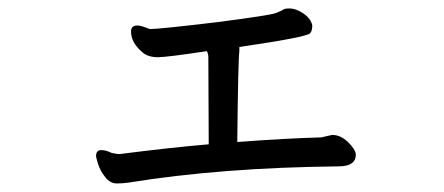

<svg xmlns="http://www.w3.org/2000/svg" viewBox="-20 -428 1040 450"><path d="M253.9 2Q238.3 2 226.6 -12.9Q214.8 -27.8 210 -43.5Q205.1 -59.1 205.1 -62Q205.1 -76.2 217.3 -76.2Q228 -76.2 241.2 -69.8Q252 -66.9 260.3 -66.9Q377.9 -82 469.2 -89.8L468.3 -293.9Q468.3 -301.8 464.8 -308.1Q370.1 -293.9 350.1 -293.9Q327.1 -293.9 314 -305.2Q287.1 -328.1 287.1 -354Q287.1 -368.2 301.3 -368.2Q309.1 -368.2 318.6 -364.5Q328.1 -360.8 332 -359.9Q353 -359.9 488.3 -376Q613.3 -392.1 626.7 -397.5Q640.1 -402.8 644 -405.5Q647.9 -408.2 657.2 -408.2Q674.3 -408.2 691.7 -396Q709 -383.8 711.9 -368.2Q711.9 -356 707 -350.1Q698.2 -340.8 541 -317.9V-308.1Q538.1 -288.1 536.1 -95.2Q654.3 -104 732.9 -106L758.3 -111.8Q778.3 -111.8 795.7 -95Q813 -78.1 814 -65.9Q814 -38.1 773.9 -38.1Q498 -35.2 281.2 0Q266.1 2 253.9 2Z"/></svg>

Font: LXGW WenKai GB Screen
Style: Regular
Weight: 400
Designer: LXGW / Fontworks Inc.
Foundry: LXGW / Fontworks Inc.
Version: Version 1.321;February 19, 2024;FontCreator 14.0.0.2901 64-b